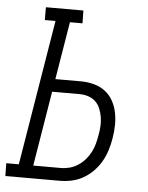

<svg xmlns="http://www.w3.org/2000/svg" viewBox="-83 -778 635 822"><g transform="rotate(5 235.0 -367.5)"><path d="M-29 0 -30 -55H24L127 -680H81V-735H242L243 -680H189L148 -432H258Q286 -432 313 -425Q340 -418 361.5 -402Q383 -386 396 -362.5Q409 -339 414.5 -312.5Q420 -286 419.5 -257.5Q419 -229 414 -200Q410 -175 402 -149.5Q394 -124 381 -101Q368 -78 348.5 -58Q329 -38 305.5 -24.5Q282 -11 256 -5.5Q230 0 205 0ZM86 -55H205Q224 -55 242.5 -60Q261 -65 278 -76Q295 -87 308.5 -102.5Q322 -118 331 -135.5Q340 -153 345 -171.5Q350 -190 353 -209Q357 -229 358 -248.5Q359 -268 356 -286.5Q353 -305 346 -322.5Q339 -340 326 -352.5Q313 -365 295 -371Q277 -377 258 -377H139Z"/></g></svg>

Font: Iosevka Curly Slab Light
Style: Italic
Weight: 300
Italic angle: -9°
Monospace: yes
Designer: Belleve Invis
Foundry: Belleve Invis
Version: Version 22.1.2; ttfautohint (v1.8.4)